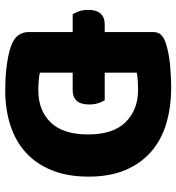

<svg xmlns="http://www.w3.org/2000/svg" viewBox="10 -672 677 737"><g transform="rotate(90 348.5 -303.5)"><path d="M658 -305Q658 -225 634 -165Q610 -105 566.5 -65Q523 -25 461.5 -5Q400 15 325 15Q308 15 286.5 14Q265 13 242.5 10.5Q220 8 197 3.5Q174 -1 155 -8Q103 -27 103 -76V-244H35Q28 -254 23 -269Q18 -284 18 -304Q18 -336 32.5 -351.5Q47 -367 73 -367H103V-552Q103 -572 113.5 -583Q124 -594 144 -601Q185 -614 231 -618Q277 -622 315 -622Q392 -622 455 -603Q518 -584 563 -544.5Q608 -505 633 -445.5Q658 -386 658 -305ZM496 -303Q496 -400 448.5 -447.5Q401 -495 325 -495Q307 -495 291 -494Q275 -493 259 -490V-367H365Q371 -357 376 -342Q381 -327 381 -308Q381 -275 367 -259.5Q353 -244 327 -244H259V-118Q272 -115 290.5 -113.5Q309 -112 326 -112Q404 -112 450 -159.5Q496 -207 496 -303Z"/></g></svg>

Font: Baloo Chettan 2
Style: Bold
Weight: 700
Designer: Maithili Shingre, Unnati Kotecha and Ek Type
Foundry: Ek Type
Version: Version 1.640;hotconv 1.0.111;makeotfexe 2.5.65597; ttfautoh